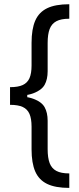

<svg xmlns="http://www.w3.org/2000/svg" viewBox="-20 -760 380 924"><path d="M131.9 -444.8V-553.9Q131.9 -619.8 149.5 -660.4Q167.1 -701 206.7 -720.3Q246.2 -739.6 313.5 -739.6V-669.9Q273.8 -669.9 251.2 -657.8Q228.6 -645.7 218.9 -620.3Q209.3 -595 209.3 -553.2V-417.1Q209.3 -377.8 194.8 -351.9Q180.2 -326 140.5 -311.1Q100.8 -296.3 28.3 -296.3V-340.5Q67 -340.5 89.4 -350.8Q111.9 -361.2 121.9 -383.8Q131.9 -406.4 131.9 -444.8ZM131.9 -41.4V-150.6Q131.9 -188.9 121.9 -211.8Q111.9 -234.8 89.4 -245.2Q67 -255.5 28.3 -255.5V-299Q100.8 -299 140.5 -284.5Q180.2 -270 194.8 -244Q209.3 -217.9 209.3 -178.9V-42.1Q209.3 -0.7 218.9 24.9Q228.6 50.4 251.2 62.5Q273.8 74.6 313.5 74.6V144.3Q246.2 144.3 206.7 125Q167.1 105.7 149.5 65.1Q131.9 24.5 131.9 -41.4ZM28.3 -340.5H111.2V-255.5H28.3Z"/></svg>

Font: Pretendard Variable
Style: Regular
Weight: 400
Designer: Base glyphs from Inter by Rasmus Andersson; Hangul glyphs from Noto Sans CJK(Source Han Sans) by Jang Soo-young and Kang
Foundry: Kil Hyung-jin
Version: Version 1.100;FEAKit 1.0